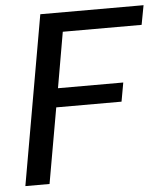

<svg xmlns="http://www.w3.org/2000/svg" viewBox="-51 -745 674 791"><g transform="rotate(-5 286.0 -350.0)"><path d="M22 0 145 -700H572L557 -620H231L191 -390H461L447 -312H177L122 0Z"/></g></svg>

Font: DM Sans 28pt Medium
Style: Italic
Weight: 500
Italic angle: -10°
Version: Version 4.004;gftools[0.9.30]